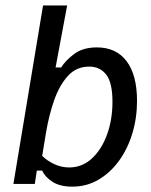

<svg xmlns="http://www.w3.org/2000/svg" viewBox="-20 -687 565 717"><path d="M250 10Q204.2 10 176.2 -7.9Q148.3 -25.8 137.5 -50H117.5L110 0H30L140.8 -666.7H230.8L187.5 -435H208.3Q225 -461.7 257.5 -485.8Q290 -510 341.7 -510Q414.2 -510 452.9 -458.3Q491.7 -406.7 491.7 -310Q491.7 -246.7 474.2 -188.8Q456.7 -130.8 424.2 -86.2Q391.7 -41.7 347.5 -15.8Q303.3 10 250 10ZM238.3 -61.7Q286.7 -61.7 322.9 -95Q359.2 -128.3 379.6 -184.2Q400 -240 400 -306.7Q400 -378.3 376.7 -408.3Q353.3 -438.3 313.3 -438.3Q265 -438.3 233.3 -403.3Q201.7 -368.3 182.1 -312.1Q162.5 -255.8 151.7 -190.8L137.5 -105Q155.8 -86.7 182.5 -74.2Q209.2 -61.7 238.3 -61.7Z"/></svg>

Font: Familjen Grotesk GF
Style: Italic
Weight: 400
Designer: Anders Wikstroem, Jonas Baeckman, Matilda Gysing, Kristian Moeller
Foundry: Familjen STHML AB
Version: Version 2.000; Beta; Release 4; Build 6